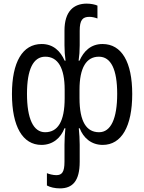

<svg xmlns="http://www.w3.org/2000/svg" viewBox="-20 -790 796 1060"><path d="M311 250C380 250 420 210 420 103V9C420 -20 418 -52 415 -82H420C440 -29 484 10 547 10C651 10 710 -92 710 -271C710 -447 652 -547 546 -547C481 -547 442 -507 419 -455H414C418 -482 420 -509 420 -540V-620C420 -680 436 -697 474 -697C488 -697 505 -693 518 -688V-759C506 -765 481 -770 459 -770C387 -770 336 -728 336 -621V-540C336 -509 338 -482 342 -455H337C314 -507 275 -547 210 -547C104 -547 46 -447 46 -271C46 -92 105 10 209 10C272 10 316 -29 336 -82H341C338 -52 336 -20 336 9V103C336 160 322 177 291 177C273 177 250 171 239 166V234C257 244 283 250 311 250ZM229 -60C164 -60 129 -135 129 -272C129 -406 163 -477 230 -477C300 -477 337 -415 337 -295V-248C337 -117 298 -60 229 -60ZM527 -60C458 -60 419 -117 419 -248V-295C419 -415 456 -477 526 -477C593 -477 627 -406 627 -272C627 -135 592 -60 527 -60Z"/></svg>

Font: Noto Sans Georgian Condensed
Style: Regular
Weight: 400
Width: 3
Designer: Monotype Design Team, Akaki Razmadze
Foundry: Google LLC
Version: Version 2.005